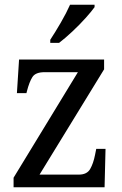

<svg xmlns="http://www.w3.org/2000/svg" viewBox="-20 -786 513 806"><path d="M37 0V-40L307 -483H167Q129 -483 116 -462.5Q103 -442 93 -403L91 -395H51L60 -536H417V-495L146 -53H311Q345 -53 358.5 -76.5Q372 -100 379 -136L384 -161H423L419 0ZM191 -619Q212 -651 235.5 -691.5Q259 -732 274 -766H377V-756Q365 -739 339.5 -710.5Q314 -682 283.5 -653.5Q253 -625 228 -606H191Z"/></svg>

Font: Noto Serif Sinhala SemiCondensed
Style: Regular
Weight: 400
Width: 4
Designer: Jelle Bosma - Monotype Design Team
Foundry: Monotype Imaging Inc.
Version: Version 2.007; ttfautohint (v1.8.4.7-5d5b)